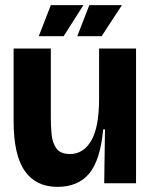

<svg xmlns="http://www.w3.org/2000/svg" viewBox="-20 -714 589 748"><path d="M204 14Q120 14 76.5 -48Q33 -110 33 -243V-525H178V-254Q178 -223 181 -190.5Q184 -158 199.5 -136Q215 -114 253 -114Q305 -114 335.5 -166Q366 -218 366 -330V-525H510V-245V0H386L389 -210H382Q371 -90 327.5 -38Q284 14 204 14ZM228 -573H131L178 -694H305ZM376 -573H281L328 -694H455Z"/></svg>

Font: Bricolage Grotesque 48pt Bricolage Grotesque 48pt Regular
Style: Bold
Weight: 700
Designer: Mathieu Triay
Foundry: Atelier Triay
Version: Version 1.000; ttfautohint (v1.8.4.7-5d5b);gftools[0.9.32]